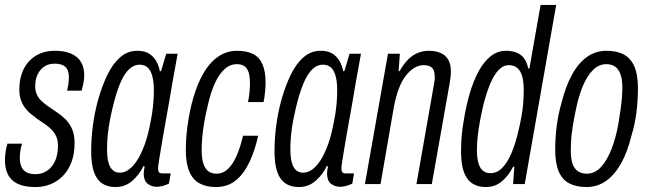

<svg xmlns="http://www.w3.org/2000/svg" viewBox="-27 -743 2619 775"><path d="M118 12Q83 12 59 4.5Q35 -3 20.5 -17.5Q6 -32 -0.5 -52Q-7 -72 -7 -97Q-7 -112 -4.5 -129.5Q-2 -147 3 -163H62Q57 -149 55 -133Q53 -117 53 -105Q53 -85 59.5 -70Q66 -55 80 -47.5Q94 -40 116 -40Q137 -40 154 -48.5Q171 -57 183 -72.5Q195 -88 201 -109Q207 -130 207 -155Q207 -178 199.5 -193.5Q192 -209 180 -221Q168 -233 153 -243Q138 -253 122 -264Q109 -274 96 -284.5Q83 -295 73 -309Q63 -323 57 -340.5Q51 -358 51 -382Q51 -417 61 -446Q71 -475 90 -495.5Q109 -516 135 -527Q161 -538 194 -538Q224 -538 246 -531.5Q268 -525 283 -512.5Q298 -500 305.5 -481.5Q313 -463 313 -438Q313 -425 310 -409Q307 -393 302 -377H244Q250 -406 250.5 -416.5Q251 -427 251 -432Q251 -452 244 -464Q237 -476 224 -481Q211 -486 194 -486Q172 -486 157 -477.5Q142 -469 132.5 -455.5Q123 -442 119 -426.5Q115 -411 115 -396Q115 -376 122 -361Q129 -346 141 -335Q153 -324 167 -314Q184 -302 203 -289.5Q222 -277 238 -261Q254 -245 264 -222Q274 -199 274 -165Q274 -121 261 -87.5Q248 -54 226 -32Q204 -10 176 1Q148 12 118 12Z M439 12Q406 12 384 -3.5Q362 -19 351.5 -51Q341 -83 341 -133Q341 -183 348 -236.5Q355 -290 369 -340Q385 -397 407 -442Q429 -487 459 -512.5Q489 -538 527 -538Q556 -538 574 -527Q592 -516 603 -497.5Q614 -479 618 -456H623L644 -526H690L668 -404Q664 -378 657 -338.5Q650 -299 642 -254.5Q634 -210 627 -169Q620 -128 615.5 -99.5Q611 -71 611 -64Q611 -53 614.5 -48Q618 -43 630 -43H662L655 -2Q645 3 631.5 7Q618 11 606 11Q586 11 570 -0.5Q554 -12 553 -41Q553 -48 554 -55Q555 -62 557 -71L552 -73Q537 -40 508 -14Q479 12 439 12ZM457 -46Q477 -46 495 -60Q513 -74 528 -98Q543 -122 555.5 -155.5Q568 -189 576 -228Q583 -260 587 -286.5Q591 -313 592.5 -335.5Q594 -358 594 -378Q594 -412 588 -435Q582 -458 569.5 -470Q557 -482 536 -482Q514 -482 495 -464.5Q476 -447 461.5 -414.5Q447 -382 435 -338Q425 -300 418 -265Q411 -230 408 -199Q405 -168 405 -140Q405 -92 418 -69Q431 -46 457 -46Z M844 12Q805 12 778 -3Q751 -18 737 -51Q723 -84 723 -137Q723 -169 726 -202Q729 -235 735 -269Q745 -326 762 -375.5Q779 -425 803 -461.5Q827 -498 859 -518Q891 -538 930 -538Q969 -538 994.5 -525Q1020 -512 1032.5 -483.5Q1045 -455 1045 -409Q1045 -394 1043 -372.5Q1041 -351 1037 -331H974Q978 -348 980 -369.5Q982 -391 982 -406Q982 -434 976.5 -451Q971 -468 959.5 -476Q948 -484 929 -484Q902 -484 880 -464.5Q858 -445 841 -408.5Q824 -372 812 -319Q803 -282 797.5 -250Q792 -218 789.5 -190Q787 -162 787 -137Q787 -105 793.5 -84Q800 -63 813 -52.5Q826 -42 847 -42Q873 -42 893 -61Q913 -80 928 -114Q943 -148 954 -195H1015Q1002 -136 980 -89Q958 -42 925 -15Q892 12 844 12Z M1179 12Q1146 12 1124 -3.5Q1102 -19 1091.5 -51Q1081 -83 1081 -133Q1081 -183 1088 -236.5Q1095 -290 1109 -340Q1125 -397 1147 -442Q1169 -487 1199 -512.5Q1229 -538 1267 -538Q1296 -538 1314 -527Q1332 -516 1343 -497.5Q1354 -479 1358 -456H1363L1384 -526H1430L1408 -404Q1404 -378 1397 -338.5Q1390 -299 1382 -254.5Q1374 -210 1367 -169Q1360 -128 1355.5 -99.5Q1351 -71 1351 -64Q1351 -53 1354.5 -48Q1358 -43 1370 -43H1402L1395 -2Q1385 3 1371.5 7Q1358 11 1346 11Q1326 11 1310 -0.5Q1294 -12 1293 -41Q1293 -48 1294 -55Q1295 -62 1297 -71L1292 -73Q1277 -40 1248 -14Q1219 12 1179 12ZM1197 -46Q1217 -46 1235 -60Q1253 -74 1268 -98Q1283 -122 1295.5 -155.5Q1308 -189 1316 -228Q1323 -260 1327 -286.5Q1331 -313 1332.5 -335.5Q1334 -358 1334 -378Q1334 -412 1328 -435Q1322 -458 1309.5 -470Q1297 -482 1276 -482Q1254 -482 1235 -464.5Q1216 -447 1201.5 -414.5Q1187 -382 1175 -338Q1165 -300 1158 -265Q1151 -230 1148 -199Q1145 -168 1145 -140Q1145 -92 1158 -69Q1171 -46 1197 -46Z M1446 0 1539 -526H1587L1582 -456H1586Q1603 -486 1621.5 -504Q1640 -522 1661 -530Q1682 -538 1703 -538Q1731 -538 1751 -529.5Q1771 -521 1782 -502.5Q1793 -484 1793 -454Q1793 -444 1791.5 -432Q1790 -420 1788 -407L1716 0H1654L1723 -393Q1725 -404 1726.5 -413Q1728 -422 1728 -431Q1728 -447 1724 -458Q1720 -469 1710 -474.5Q1700 -480 1683 -480Q1664 -480 1646 -469.5Q1628 -459 1611.5 -438Q1595 -417 1583 -385.5Q1571 -354 1563 -312L1509 0Z M1933 12Q1902 12 1879.5 -2.5Q1857 -17 1845.5 -48.5Q1834 -80 1834 -131Q1834 -161 1836.5 -193Q1839 -225 1845 -257Q1854 -314 1868.5 -364Q1883 -414 1904 -453.5Q1925 -493 1953 -515.5Q1981 -538 2015 -538Q2040 -538 2058.5 -530.5Q2077 -523 2088.5 -507.5Q2100 -492 2105 -467H2110L2155 -723H2218L2091 0H2044L2049 -70H2044Q2028 -37 2000.5 -12.5Q1973 12 1933 12ZM1953 -44Q1979 -44 1999.5 -64.5Q2020 -85 2036 -121.5Q2052 -158 2063 -204Q2072 -240 2077.5 -270.5Q2083 -301 2085 -328Q2087 -355 2087 -379Q2087 -414 2080.5 -436Q2074 -458 2060.5 -469Q2047 -480 2027 -480Q2004 -480 1985.5 -460.5Q1967 -441 1952 -405.5Q1937 -370 1925 -323Q1916 -285 1910 -252Q1904 -219 1901 -190.5Q1898 -162 1898 -138Q1898 -90 1911.5 -67Q1925 -44 1953 -44Z M2340 12Q2299 12 2270.5 -3Q2242 -18 2228 -51.5Q2214 -85 2214 -138Q2214 -185 2220 -233Q2226 -281 2239 -326Q2256 -394 2281.5 -441Q2307 -488 2342 -513Q2377 -538 2421 -538Q2463 -538 2491 -523Q2519 -508 2533.5 -475Q2548 -442 2548 -386Q2548 -339 2542 -290Q2536 -241 2522 -196Q2506 -130 2480 -83.5Q2454 -37 2419 -12.5Q2384 12 2340 12ZM2342 -42Q2374 -42 2399 -69Q2424 -96 2442 -143Q2460 -190 2470 -249Q2475 -281 2478.5 -306Q2482 -331 2483.5 -351.5Q2485 -372 2485 -390Q2485 -423 2477.5 -443.5Q2470 -464 2456 -474Q2442 -484 2420 -484Q2390 -484 2366 -460Q2342 -436 2324.5 -393Q2307 -350 2296 -293Q2289 -259 2284.5 -231Q2280 -203 2278.5 -179.5Q2277 -156 2277 -136Q2277 -103 2284 -82.5Q2291 -62 2305.5 -52Q2320 -42 2342 -42Z"/></svg>

Font: Archivo ExtraCondensed Light
Style: Italic
Weight: 300
Width: 2
Italic angle: -10°
Designer: Hector Gatti
Foundry: Omnibus-Type
Version: Version 2.001